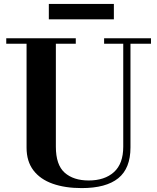

<svg xmlns="http://www.w3.org/2000/svg" viewBox="-20 -950 802 983"><path d="M398 13Q313 13 249.5 -9.5Q186 -32 151 -78Q116 -124 116 -194V-726H12V-754H368V-726H266V-199Q266 -106 311 -66Q356 -26 434 -26Q516 -26 563.5 -69Q611 -112 611 -199V-726H513V-754H753V-726H648V-195Q648 -88 585.5 -37.5Q523 13 398 13ZM230 -851V-930H563V-851Z"/></svg>

Font: Libre Bodoni SemiBold
Style: Regular
Weight: 600
Designer: Pablo Impallari, Rodrigo Fuenzalida
Foundry: Impallari Type
Version: Version 2.005;gftools[0.9.23]